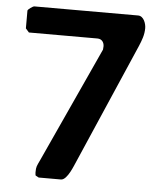

<svg xmlns="http://www.w3.org/2000/svg" viewBox="-51 -752 676 798"><g transform="rotate(5 286.5 -353.5)"><path d="M125 -20C125 -17 126 -7 127 -7L140 0H233C260 0 284 -68 287 -73C320 -149 474 -504 507 -580C518 -606 527 -629 527 -657C527 -675 517 -707 493 -707H60C54 -707 33 -692 33 -687V-613L47 -597H333C353 -597 361 -581 361 -567C361 -565 360 -555 360 -553L140 -73C128 -47 125 -45 125 -20Z"/></g></svg>

Font: Asimov Print
Style: C
Weight: 500
Designer: Google
Version: Version 2.000980: 2014